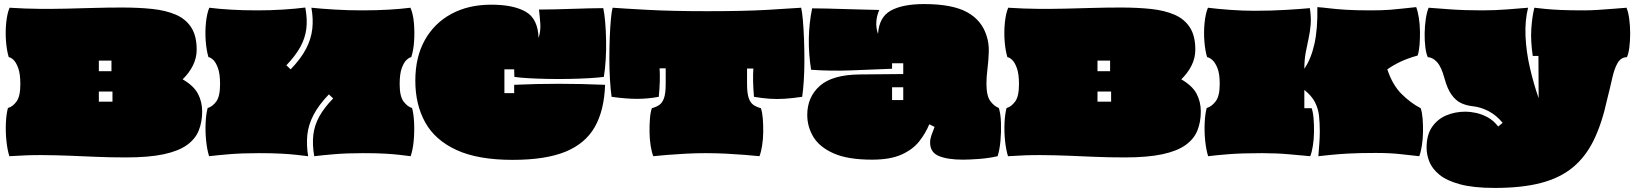

<svg xmlns="http://www.w3.org/2000/svg" viewBox="-20 -751 8043 944"><path d="M601 23Q519 23 451.5 20Q384 17 320.5 14.5Q257 12 186 11.5Q115 11 26 17Q16 -15 11.5 -59Q7 -103 9 -147Q11 -191 19 -220Q42 -226 61 -251.5Q80 -277 80 -337Q80 -388 69.5 -416.5Q59 -445 46 -457Q33 -469 23 -470Q13 -503 9.5 -548.5Q6 -594 10.5 -639Q15 -684 27 -713Q106 -708 174.5 -707.5Q243 -707 308 -708.5Q373 -710 440 -712Q507 -714 582 -714Q662 -714 728.5 -707Q795 -700 844 -679Q893 -658 920 -616.5Q947 -575 947 -507Q947 -466 928.5 -429Q910 -392 878 -361Q933 -329 953.5 -289.5Q974 -250 974 -203Q974 -151 957 -109Q940 -67 898.5 -37.5Q857 -8 784.5 7.5Q712 23 601 23ZM466 -401H528V-453H466ZM466 -251H533V-301H466Z M1008 17Q998 -15 993.5 -59Q989 -103 991 -147Q993 -191 1001 -220Q1024 -226 1043 -251.5Q1062 -277 1062 -337Q1062 -388 1051.5 -416.5Q1041 -445 1028 -457Q1015 -469 1005 -470Q995 -503 991.5 -548.5Q988 -594 992.5 -639Q997 -684 1009 -713Q1056 -707 1116 -703.5Q1176 -700 1246 -700Q1311 -700 1373 -704Q1435 -708 1481 -714Q1492 -656 1486 -609Q1480 -562 1456 -519Q1432 -476 1388 -430L1409 -410Q1460 -463 1485 -511.5Q1510 -560 1515.5 -609.5Q1521 -659 1511 -713Q1559 -708 1625 -704Q1691 -700 1761 -700Q1831 -700 1891 -703.5Q1951 -707 1998 -713Q2011 -684 2015 -639Q2019 -594 2016 -548.5Q2013 -503 2002 -470Q1993 -469 1979.5 -457Q1966 -445 1955.5 -416.5Q1945 -388 1945 -337Q1945 -277 1964.5 -251.5Q1984 -226 2006 -220Q2014 -191 2016 -147Q2018 -103 2014 -59Q2010 -15 1999 17Q1975 14 1946 10.5Q1917 7 1874 4.5Q1831 2 1765 2Q1686 2 1626 7Q1566 12 1525 17Q1515 -41 1520.5 -88Q1526 -135 1550 -178.5Q1574 -222 1618 -267L1597 -287Q1547 -235 1521.5 -186Q1496 -137 1491 -87.5Q1486 -38 1495 17Q1470 14 1439.5 10.5Q1409 7 1364.5 4.5Q1320 2 1253 2Q1171 2 1110 7Q1049 12 1008 17Z M2500 35Q2330 35 2224.5 -13.5Q2119 -62 2070.5 -149.5Q2022 -237 2022 -354Q2022 -470 2068.5 -553.5Q2115 -637 2199 -682.5Q2283 -728 2395 -728Q2504 -728 2564.5 -693.5Q2625 -659 2628 -564Q2639 -599 2636.5 -634.5Q2634 -670 2630 -704Q2663 -704 2705.5 -705Q2748 -706 2793 -707.5Q2838 -709 2878 -710Q2918 -711 2946 -711Q2952 -684 2955.5 -642.5Q2959 -601 2960 -552.5Q2961 -504 2958 -457Q2955 -410 2949 -373Q2920 -369 2875 -366.5Q2830 -364 2778 -363Q2726 -362 2674 -363Q2622 -364 2578.5 -366.5Q2535 -369 2509 -373L2508 -410H2460V-293H2508V-334Q2722 -344 2955 -334Q2951 -209 2904.5 -127Q2858 -45 2760 -5Q2662 35 2500 35Z M3192 17Q3184 -3 3179 -34.5Q3174 -66 3173.5 -101Q3173 -136 3175.5 -167.5Q3178 -199 3185 -219Q3207 -225 3222 -235.5Q3237 -246 3245 -269.5Q3253 -293 3253 -338V-415H3223Q3225 -386 3224 -351.5Q3223 -317 3219 -275Q3166 -265 3112 -265Q3058 -265 2987 -275Q2982 -310 2979 -359.5Q2976 -409 2976 -462.5Q2976 -516 2978 -566.5Q2980 -617 2983.5 -656Q2987 -695 2992 -713Q3046 -709 3165.5 -702.5Q3285 -696 3457 -696Q3640 -696 3752 -702.5Q3864 -709 3919 -713Q3924 -692 3927.5 -651.5Q3931 -611 3933 -560Q3935 -509 3935 -456Q3935 -403 3932 -355.5Q3929 -308 3924 -275Q3877 -268 3838.5 -265.5Q3800 -263 3764 -265.5Q3728 -268 3687 -275Q3680 -357 3684 -414H3653V-338Q3653 -293 3661 -269.5Q3669 -246 3684 -235.5Q3699 -225 3721 -219Q3728 -199 3730.5 -167.5Q3733 -136 3732.5 -101Q3732 -66 3727 -34.5Q3722 -3 3714 17Q3686 14 3643 10.5Q3600 7 3550 4.5Q3500 2 3449 2Q3403 2 3354 4.5Q3305 7 3262.5 10.5Q3220 14 3192 17Z M4268 34Q4148 34 4078.5 3Q4009 -28 3979 -78Q3949 -128 3949 -186Q3949 -274 4011 -329Q4073 -384 4209 -385L4421 -387V-440H4366V-413Q4264 -409 4165 -405Q4066 -401 3968 -408Q3943 -564 3973 -710Q4002 -710 4043.5 -709Q4085 -708 4131.5 -706.5Q4178 -705 4223 -704Q4268 -703 4303 -702Q4290 -672 4288.5 -642Q4287 -612 4297 -584Q4302 -667 4360 -699Q4418 -731 4524 -731Q4661 -731 4734 -691.5Q4807 -652 4831 -574Q4843 -537 4841.5 -494.5Q4840 -452 4835 -412Q4830 -372 4830 -340Q4830 -279 4849.5 -253.5Q4869 -228 4891 -220Q4900 -191 4901.5 -147Q4903 -103 4899 -59Q4895 -15 4885 17Q4841 27 4793 30.5Q4745 34 4715 34Q4639 34 4596 16Q4553 -2 4553 -50Q4553 -67 4559.5 -86Q4566 -105 4575 -127L4549 -140Q4531 -96 4499.5 -56Q4468 -16 4412.5 9Q4357 34 4268 34ZM4366 -259H4421V-322H4366Z M5511 23Q5429 23 5361.5 20Q5294 17 5230.5 14.5Q5167 12 5096 11.5Q5025 11 4936 17Q4926 -15 4921.5 -59Q4917 -103 4919 -147Q4921 -191 4929 -220Q4952 -226 4971 -251.5Q4990 -277 4990 -337Q4990 -388 4979.5 -416.5Q4969 -445 4956 -457Q4943 -469 4933 -470Q4923 -503 4919.5 -548.5Q4916 -594 4920.5 -639Q4925 -684 4937 -713Q5016 -708 5084.5 -707.5Q5153 -707 5218 -708.5Q5283 -710 5350 -712Q5417 -714 5492 -714Q5572 -714 5638.5 -707Q5705 -700 5754 -679Q5803 -658 5830 -616.5Q5857 -575 5857 -507Q5857 -466 5838.5 -429Q5820 -392 5788 -361Q5843 -329 5863.5 -289.5Q5884 -250 5884 -203Q5884 -151 5867 -109Q5850 -67 5808.5 -37.5Q5767 -8 5694.5 7.5Q5622 23 5511 23ZM5376 -401H5438V-453H5376ZM5376 -251H5443V-301H5376Z M5920 17Q5910 -15 5905.5 -59Q5901 -103 5903 -147Q5905 -191 5913 -220Q5936 -226 5956.5 -252Q5977 -278 5977 -338Q5977 -389 5965.5 -417Q5954 -445 5939.5 -457Q5925 -469 5915 -470Q5905 -503 5901.5 -548.5Q5898 -594 5902.5 -639Q5907 -684 5919 -713Q5966 -707 6028.5 -702.5Q6091 -698 6146 -698Q6231 -698 6304.5 -702.5Q6378 -707 6420 -711Q6427 -666 6424 -629.5Q6421 -593 6413.5 -560Q6406 -527 6399.5 -491.5Q6393 -456 6393 -413Q6426 -461 6442.5 -534.5Q6459 -608 6457 -716Q6485 -714 6517.5 -710Q6550 -706 6598 -703Q6646 -700 6718 -700Q6777 -700 6815 -703Q6853 -706 6881.5 -709.5Q6910 -713 6943 -716Q6951 -695 6956 -663.5Q6961 -632 6961.5 -597Q6962 -562 6959.5 -530.5Q6957 -499 6950 -478Q6900 -464 6864.5 -447Q6829 -430 6801 -410Q6826 -334 6870.5 -289.5Q6915 -245 6965 -219Q6972 -199 6974.5 -168Q6977 -137 6976.5 -102.5Q6976 -68 6971 -36Q6966 -4 6958 17Q6917 13 6867 7Q6817 1 6743 1Q6661 1 6609 4Q6557 7 6523.5 10.5Q6490 14 6462 17Q6465 -19 6467 -49.5Q6469 -80 6469 -106Q6469 -148 6465 -183Q6461 -218 6445 -249Q6429 -280 6393 -309V-219H6429Q6436 -199 6438.5 -167.5Q6441 -136 6440.5 -101Q6440 -66 6435 -34.5Q6430 -3 6422 17Q6380 13 6317.5 7.5Q6255 2 6185 2Q6086 2 6022.5 7Q5959 12 5920 17Z M7329 173Q7224 173 7158 155Q7092 137 7056.5 107.5Q7021 78 7007.5 43.5Q6994 9 6994 -25Q6994 -87 7020.5 -126Q7047 -165 7090.5 -183.5Q7134 -202 7186 -202Q7208 -202 7236.5 -196Q7265 -190 7294 -174.5Q7323 -159 7346 -129L7368 -147Q7337 -185 7298 -205Q7259 -225 7219 -229Q7190 -232 7164 -244Q7138 -256 7117 -285Q7096 -314 7082 -366Q7067 -422 7045.5 -445.5Q7024 -469 7000 -470Q6992 -487 6988 -518.5Q6984 -550 6984.5 -586.5Q6985 -623 6990 -657Q6995 -691 7004 -713Q7042 -710 7111.5 -705Q7181 -700 7267 -700Q7332 -700 7393.5 -705Q7455 -710 7493 -713Q7477 -648 7480.5 -572Q7484 -496 7502 -418Q7520 -340 7545 -268L7544 -476H7516Q7505 -550 7509 -610Q7513 -670 7524 -713Q7550 -710 7579.5 -707Q7609 -704 7654 -702Q7699 -700 7770 -700Q7800 -700 7838.5 -702.5Q7877 -705 7914.5 -708Q7952 -711 7977 -713Q7986 -691 7990.5 -657Q7995 -623 7995 -586.5Q7995 -550 7991 -518.5Q7987 -487 7979 -470Q7949 -469 7933 -441Q7917 -413 7906.5 -365.5Q7896 -318 7881 -259Q7856 -144 7816 -62Q7776 20 7713 72Q7650 124 7556.5 148.5Q7463 173 7329 173Z"/></svg>

Font: Oi
Style: Regular
Weight: 400
Designer: Kostas Bartsokas, Mohamad Dakak
Foundry: Foundry5
Version: Version 4.000